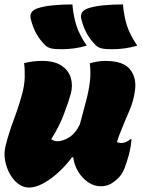

<svg xmlns="http://www.w3.org/2000/svg" viewBox="-22 -836 642 870"><path d="M306 -816Q311 -761 324.5 -719.5Q338 -678 371 -629Q316 -613 257 -613Q226 -613 210.5 -616.5Q195 -620 184 -630Q134 -678 117 -752Q110 -785 147 -798Q176 -808 219 -812Q262 -816 306 -816ZM535 -816Q540 -761 553.5 -719.5Q567 -678 600 -629Q545 -613 486 -613Q455 -613 439.5 -616.5Q424 -620 413 -630Q363 -678 346 -752Q339 -785 376 -798Q405 -808 448 -812Q491 -816 535 -816ZM87 -550Q107 -555 127.5 -557.5Q148 -560 170 -560Q224 -560 256 -539Q288 -518 298.5 -484.5Q309 -451 299 -412Q290 -378 268 -320Q246 -262 210 -205Q223 -196 239 -196Q262 -196 291 -213.5Q320 -231 340 -273Q357 -336 369 -382Q381 -428 385.5 -467.5Q390 -507 385 -549Q401 -554 419 -557Q437 -560 455 -560Q536 -560 566.5 -522.5Q597 -485 590 -429Q584 -379 563 -331.5Q542 -284 521 -230Q514 -214 508 -192Q511 -191 516.5 -189.5Q522 -188 529 -188Q539 -188 550 -193Q561 -198 568 -205H574Q574 -199 571 -178.5Q568 -158 562 -135Q552 -98 541.5 -72Q531 -46 514 -29Q498 -13 479 -2.5Q460 8 434 8Q404 8 377 -10.5Q350 -29 332 -59Q314 -89 310 -123H304Q275 -84 240.5 -53Q206 -22 172 -4Q138 14 109 14Q84 14 61 -3Q38 -20 22.5 -48Q7 -76 1 -109Q-5 -142 3 -174Q18 -234 40 -292.5Q62 -351 78 -409Q89 -449 90 -486Q91 -523 87 -550Z"/></svg>

Font: Recursive Sn Csl St XBk
Style: Italic
Weight: 1000
Italic angle: -15°
Version: Version 1.085;hotconv 1.1.0;makeotfexe 2.6.0; ttfautohint (v